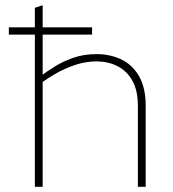

<svg xmlns="http://www.w3.org/2000/svg" viewBox="-20 -718 664 738"><path d="M114 -688 144 -698V0H114ZM351 -482Q308 -482 267.5 -468Q227 -454 194 -435Q161 -416 140 -400L137 -426Q161 -444 192.5 -463.5Q224 -483 263.5 -496.5Q303 -510 351 -510Q403 -510 445.5 -490Q488 -470 514 -426Q540 -382 540 -310V0H510V-310Q510 -371 488.5 -408.5Q467 -446 431 -464Q395 -482 351 -482ZM14 -585V-613H334V-585Z"/></svg>

Font: Roundo Variable
Style: Regular
Weight: 200
Designer: Shiva Nallaperumal
Foundry: Indian Type Foundry
Version: Version 2.000